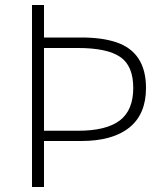

<svg xmlns="http://www.w3.org/2000/svg" viewBox="-20 -748 662 768"><path d="M108 -728H156V-598H305Q388 -598 445 -579Q564 -539 564 -396Q564 -291 497 -237.5Q430 -184 305 -184H156V0H108ZM513 -396Q513 -485 460.5 -520.5Q408 -556 292 -556H156V-225H292Q405 -225 459 -266Q513 -307 513 -396Z"/></svg>

Font: Merged Yaku Han JP ExtraLight
Style: Regular
Weight: 250
Designer: Ryoko NISHIZUKA 西塚涼子 (kana, bopomofo & ideographs); Paul D. Hunt (Latin, Greek & Cyrillic); Sandoll Communications 산돌커뮤니
Foundry: Adobe
Version: Version 2.004